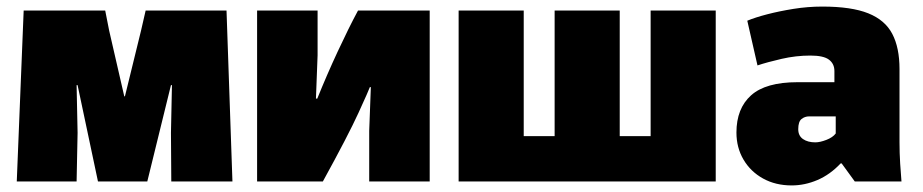

<svg xmlns="http://www.w3.org/2000/svg" viewBox="-20 -552 2807 584"><path d="M52 -520H300L312 -459L358 -259H360L409 -459L423 -520H669L687 0H501L500 -148L503 -293H500L428 0H278L216 -293H213L216 -148L213 0H31Z M762 0V-520H946V-384L941 -252H945Q974 -324 1007.5 -396Q1041 -468 1069 -520H1287V0H1103V-154L1108 -287H1105Q1102 -278 1070.5 -209Q1039 -140 962 0Z M1375 0V-520H1573V-138H1667V-520H1865V-138H1959V-520H2157V0Z M2388 12Q2339 12 2301 -9Q2263 -30 2241.5 -66.5Q2220 -103 2220 -149Q2220 -222 2264.5 -262Q2309 -302 2406 -302H2518V-336Q2518 -358 2501.5 -370.5Q2485 -383 2445 -383Q2401 -383 2357.5 -373Q2314 -363 2284 -353L2253 -489Q2277 -499 2313.5 -508.5Q2350 -518 2393.5 -525Q2437 -532 2481 -532Q2570 -532 2621 -511.5Q2672 -491 2694 -449Q2716 -407 2716 -342V-119Q2716 -87 2718 -54.5Q2720 -22 2722 0H2580L2540 -55H2537Q2505 -21 2466.5 -4.5Q2428 12 2388 12ZM2460 -119Q2474 -119 2493.5 -126.5Q2513 -134 2522 -146V-198H2441Q2428 -198 2418 -190Q2408 -182 2408 -159Q2408 -139 2422.5 -129Q2437 -119 2460 -119Z"/></svg>

Font: Murecho Black
Style: Regular
Weight: 900
Designer: Neil Summerour
Foundry: Positype
Version: Version 1.010; ttfautohint (v1.8.3)